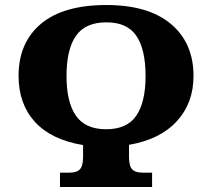

<svg xmlns="http://www.w3.org/2000/svg" viewBox="-20 -745 845 765"><path d="M219 -57H256Q286 -57 298.5 -70.5Q311 -84 311 -120V-167Q184 -188 119 -259.5Q54 -331 54 -443Q54 -575 143 -650Q232 -725 404 -725Q571 -725 661 -649.5Q751 -574 751 -442Q751 -334 684 -261.5Q617 -189 494 -168V-120Q494 -84 506.5 -70.5Q519 -57 549 -57H586V0H219ZM560 -442Q560 -548 523.5 -602Q487 -656 404 -656Q320 -656 282.5 -602Q245 -548 245 -442Q245 -338 282.5 -284Q320 -230 403 -230Q486 -230 523 -284Q560 -338 560 -442Z"/></svg>

Font: Noto Serif ExtraBold
Style: Regular
Weight: 800
Designer: Monotype Design Team
Foundry: Monotype Imaging Inc.
Version: Version 1.001